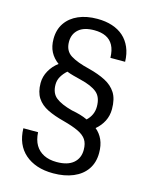

<svg xmlns="http://www.w3.org/2000/svg" viewBox="-113 -812 700 895"><g transform="rotate(15 236.5 -364.5)"><path d="M231 10Q187 10 153 -1.5Q119 -13 94.5 -34.5Q70 -56 57 -86.5Q44 -117 43 -157H114Q116 -120 130.5 -95.5Q145 -71 171 -58Q197 -45 233 -45Q286 -45 313.5 -68.5Q341 -92 341 -132Q341 -163 328.5 -181.5Q316 -200 288.5 -213Q261 -226 216 -238Q169 -250 135.5 -266.5Q102 -283 84 -310.5Q66 -338 66 -382Q66 -413 82 -441.5Q98 -470 124 -489Q98 -508 84.5 -534Q71 -560 71 -596Q71 -641 93 -673Q115 -705 154 -722Q193 -739 245 -739Q285 -739 317 -728.5Q349 -718 371.5 -698Q394 -678 407 -648Q420 -618 421 -579H350Q349 -616 336.5 -639Q324 -662 301 -673Q278 -684 245 -684Q195 -684 169.5 -661.5Q144 -639 144 -602Q144 -558 176 -538Q208 -518 267 -504Q314 -492 348 -474.5Q382 -457 400.5 -428Q419 -399 419 -350Q419 -318 405.5 -291.5Q392 -265 368 -245Q390 -227 402 -200.5Q414 -174 414 -137Q414 -91 391.5 -58Q369 -25 327.5 -7.5Q286 10 231 10ZM317 -273Q332 -287 340 -304.5Q348 -322 348 -343Q348 -389 322 -410.5Q296 -432 242 -445Q222 -450 205 -454.5Q188 -459 173 -465Q156 -450 145.5 -432Q135 -414 135 -393Q135 -351 161 -330.5Q187 -310 240 -296Q262 -292 281 -286.5Q300 -281 317 -273Z"/></g></svg>

Font: Hubot Sans
Style: Regular
Weight: 400
Designer: Deni Anggara
Foundry: GitHub, Inc., Subsidiary of Microsoft Corporation
Version: Version 2.000